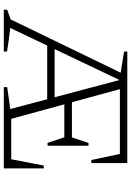

<svg xmlns="http://www.w3.org/2000/svg" viewBox="140 -829 689 1009"><g transform="rotate(90 484.5 -324.5)"><path d="M850 -210H865V0H438V-18L553 -34L395 -629L410 -628L127 -34Q160 -30 190.5 -26Q221 -22 251 -17V0H31V-18L82 -36L362 -614L251 -632V-649H837V-460H821L789 -610H428L443 -630L610 -19L583 -39H817ZM731 -230 695 -337 731 -445H746V-230ZM206 -228 207 -267H521V-228ZM499 -318V-358H732V-318Z"/></g></svg>

Font: Piazzolla Thin Thin
Style: Regular
Weight: 250
Version: Version 2.005